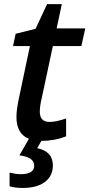

<svg xmlns="http://www.w3.org/2000/svg" viewBox="-20 -680 437 940"><path d="M162.1 45.4Q238.8 61.5 238.8 129.4Q238.8 181.6 200 210.9Q161.1 240.2 90.3 240.2Q53.2 240.2 26.9 231.9V165Q38.1 168 53.7 170.4Q69.3 172.9 79.6 172.9Q147.5 172.9 147.5 131.3Q147.5 89.4 75.2 80.6L121.1 0H122.6Q60.5 -23.9 60.5 -107.4Q60.5 -143.6 73.7 -204.1L126.5 -454.6H43.9L56.6 -514.6L154.3 -539.1L210.4 -659.7H282.7L257.3 -541H397.5L378.4 -454.6H238.8L184.6 -200.7Q174.8 -159.7 174.8 -133.8Q174.8 -83 222.7 -83Q254.9 -83 303.7 -100.1V-12.7Q247.1 9.8 182.6 9.8Z"/></svg>

Font: Viking Open Sans Light
Style: Bold Italic
Weight: 600
Italic angle: -12°
Foundry: Ascender Corporation
Version: Version 2.000